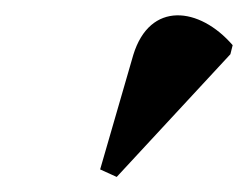

<svg xmlns="http://www.w3.org/2000/svg" viewBox="-20 -837 329 255"><path d="M135 -602 286 -765 289 -777C245 -828 179 -836 157 -764L113 -612Z"/></svg>

Font: Noto Serif Display Condensed ExtraBold
Style: Italic
Weight: 800
Width: 3
Italic angle: -12°
Designer: Monotype Design Team
Foundry: Monotype Imaging Inc.
Version: Version 2.009